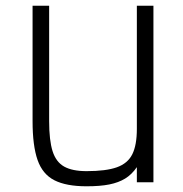

<svg xmlns="http://www.w3.org/2000/svg" viewBox="-20 -638 640 672"><path d="M283 14Q212 14 170.5 -7Q129 -28 111.5 -78Q94 -128 94 -214V-618H152V-214Q152 -147 164 -109Q176 -71 204.5 -55Q233 -39 283 -39Q351 -39 389 -52.5Q427 -66 443 -98Q459 -130 459 -187V-618H517V0H459V-53Q441 -27 418 -13Q395 1 363 7.5Q331 14 283 14Z"/></svg>

Font: Victor Mono Thin ExtraLight
Style: Regular
Weight: 250
Monospace: yes
Version: Version 1.561;gftools[0.9.30]